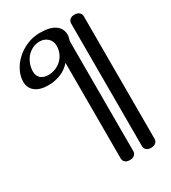

<svg xmlns="http://www.w3.org/2000/svg" viewBox="-237 -822 1114 1250"><g transform="rotate(-30 320.0 -196.5)"><path d="M570 269Q570 286 557.5 297.5Q545 309 522 309Q499 309 487 297.5Q475 286 475 269V-652Q475 -669 487 -680.5Q499 -692 522 -692Q545 -692 557.5 -680.5Q570 -669 570 -652ZM315 -449Q280 -410 236 -394Q192 -378 147 -378Q85 -378 50 -405Q15 -432 15 -479Q15 -520 35 -560Q55 -600 89.5 -631.5Q124 -663 169.5 -682.5Q215 -702 267 -702Q345 -702 382 -674.5Q419 -647 419 -602Q419 -588 414.5 -574.5Q410 -561 410 -549V269Q410 286 397.5 297.5Q385 309 362 309Q339 309 327 297.5Q315 286 315 269ZM238 -654Q208 -654 183 -641.5Q158 -629 140.5 -608.5Q123 -588 113 -561Q103 -534 103 -506Q103 -472 124 -454Q145 -436 180 -436Q208 -436 233.5 -446Q259 -456 278.5 -474.5Q298 -493 309.5 -518.5Q321 -544 321 -575Q321 -610 297 -632Q273 -654 238 -654Z"/></g></svg>

Font: Sofadi One
Style: Regular
Weight: 400
Designer: Botjo Nikoltchev
Foundry: Botjo Nikoltchev
Version: Version 1.002